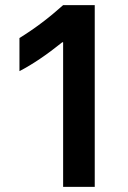

<svg xmlns="http://www.w3.org/2000/svg" viewBox="-20 -727 499 747"><path d="M225.6 -707H348.6V0H225.6V-562.5H222.2Q131.3 -489.3 55.7 -450.2V-579.1Q143.1 -632.8 225.6 -707Z"/></svg>

Font: Wanted Sans SemiBold
Style: Regular
Weight: 600
Designer: Original Design by Kil Hyung-jin and Kang Hanbin, Wanted Lab, Inc; Hangeul from Source Han Sans by Jang Soo-young and Ka
Foundry: Wanted Lab, Inc.
Version: Version 1.003